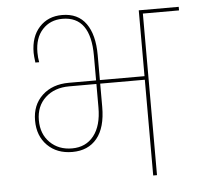

<svg xmlns="http://www.w3.org/2000/svg" viewBox="-53 -803 884 857"><g transform="rotate(-5 389.0 -374.5)"><path d="M249 -152Q311 -152 346.5 -197Q382 -242 382 -324V-429H260Q194 -429 153 -391Q112 -353 112 -290Q112 -228 150.5 -190Q189 -152 249 -152ZM249 -136Q180 -136 137.5 -178.5Q95 -221 95 -290Q95 -360 140.5 -402.5Q186 -445 260 -445H382V-556Q382 -732 256 -732Q201 -732 166.5 -694.5Q132 -657 132 -592Q132 -569 136 -548H119Q115 -578 115 -592Q115 -664 154 -706.5Q193 -749 256 -749Q327 -749 363 -698.5Q399 -648 399 -557V-445H599V-740H778V-724H616V0H599V-429H399V-325Q399 -232 359.5 -184Q320 -136 249 -136Z"/></g></svg>

Font: SVN-Poppins Thin
Style: Regular
Weight: 100
Designer: Ninad Kale (Devanagari), Jonny Pinhorn (Latin)
Foundry: Indian Type Foundry
Version: Version 3.002 2017